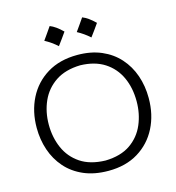

<svg xmlns="http://www.w3.org/2000/svg" viewBox="-138 -1100 1129 1229"><g transform="rotate(-15 426.0 -485.5)"><path d="M429.7 11.2Q336.4 11.2 266.1 -19.3Q195.8 -49.8 148.9 -103.3Q102.1 -156.7 78.6 -226.1Q55.2 -295.4 55.2 -373Q55.2 -481.4 99.1 -568.4Q143.1 -655.3 226.3 -706.3Q309.6 -757.3 426.8 -757.3Q516.6 -757.3 585.7 -727.5Q654.8 -697.8 701.9 -645Q749 -592.3 773.2 -522.7Q797.4 -453.1 797.4 -373Q797.4 -263.2 753.2 -176.3Q709 -89.4 626.7 -39.1Q544.4 11.2 429.7 11.2ZM427.7 -57.6Q528.8 -60.1 592.8 -104.2Q656.7 -148.4 687 -219.5Q717.3 -290.5 717.3 -373Q717.3 -462.4 684.8 -532.7Q652.3 -603 588.1 -644.5Q523.9 -686 427.7 -688.5Q328.6 -686 263.7 -642.6Q198.7 -599.1 167 -528.3Q135.3 -457.5 135.3 -373Q135.3 -288.6 166.3 -217.8Q197.3 -147 262 -103.5Q326.7 -60.1 427.7 -57.6ZM519.3 -981.7Q557.4 -967.2 602 -923.1Q573 -881.2 543.5 -842Q525.2 -858.7 504.5 -873.2Q483.8 -887.7 461.8 -899.5Q476.9 -919.9 490.5 -940.1Q504.2 -960.2 519.3 -981.7ZM304 -981.7Q342.1 -967.2 386.7 -923.1Q357.7 -881.2 328.1 -842Q309.9 -858.7 289.2 -873.2Q268.5 -887.7 246.5 -899.5Q261.5 -919.9 275.2 -940.1Q288.9 -960.2 304 -981.7Z"/></g></svg>

Font: Pinar Regular
Style: Regular
Weight: 400
Designer: Amin Abedi
Version: Version 3.000